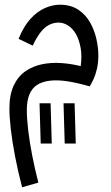

<svg xmlns="http://www.w3.org/2000/svg" viewBox="-20 -402 471 816"><path d="M74 394Q56 325 44 262.5Q32 200 26 148Q20 96 20 59Q20 0 38.5 -39Q57 -78 88.5 -99.5Q120 -121 159 -129Q198 -137 240.5 -134Q283 -131 323 -121Q329 -165 322.5 -199.5Q316 -234 302.5 -257.5Q289 -281 269.5 -293.5Q250 -306 229 -306Q208 -306 189 -296.5Q170 -287 153 -265.5Q136 -244 119 -208L59 -237Q81 -291 110 -322.5Q139 -354 171.5 -368Q204 -382 234 -382Q281 -382 313 -360.5Q345 -339 363.5 -305.5Q382 -272 390 -235Q398 -198 398 -167Q398 -135 392 -109.5Q386 -84 377.5 -65.5Q369 -47 361 -35Q309 -50 266.5 -56.5Q224 -63 191.5 -59Q159 -55 137.5 -41Q116 -27 105 -0.5Q94 26 94 65Q94 103 100 153Q106 203 117 259.5Q128 316 143 374ZM255 208 250 37H297L302 208ZM153 208 148 37H195L200 208Z"/></svg>

Font: Noto Sans Arabic Condensed
Style: Regular
Weight: 400
Width: 3
Designer: Monotype Design Team, Nadine Chahine, Nizar Qandah and Khaled Hosny
Foundry: Monotype Imaging Inc.
Version: Version 2.012